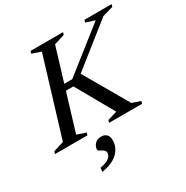

<svg xmlns="http://www.w3.org/2000/svg" viewBox="-229 -846 1235 1276"><g transform="rotate(-30 389.0 -208.0)"><path d="M586.5 -40.5 651 -18.5 645.5 0H392L397.5 -18.5L471 -40.5L308 -328.5H215.5L230 -373.5H325L656.5 -635L587.5 -656.5L593 -675H801.5L796 -656.5L715 -633.5L358 -350L382.5 -393.5ZM242.5 -633.5 174 -656.5 179.5 -675H429L423 -656.5L342.5 -631.5L163.5 -41.5L232 -18.5L226 0H-23L-17 -18.5L63 -43.5ZM233.5 114.5Q233.5 93 250.2 72.8Q267 52.5 302.5 52.5Q325.5 52.5 340.8 67.2Q356 82 356 112Q356 145.5 339 176Q322 206.5 285.5 228.8Q249 251 190.5 259.5L194.5 230Q229.5 223.5 248.8 213.5Q268 203.5 275.8 191.2Q283.5 179 283.5 166Q283.5 151 271 142.5Q258.5 134 246 128Q233.5 122 233.5 114.5Z"/></g></svg>

Font: Newsreader 24pt Medium
Style: Italic
Weight: 500
Italic angle: -17°
Designer: Hugues Gentile
Foundry: Production Type
Version: Version 1.003